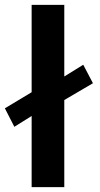

<svg xmlns="http://www.w3.org/2000/svg" viewBox="-25 -772 413 792"><path d="M105.5 -293.5 34.2 -249 -4.9 -325.2 105.5 -391.6V-752H240.2V-456.5L318.4 -504.9L358.4 -428.7L240.2 -359.4V0H105.5Z"/></svg>

Font: Reddit Sans Chocolate
Style: Bold
Weight: 700
Designer: Stephen Hutchings
Foundry: Reddit
Version: Version 1.011